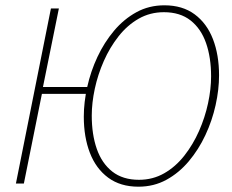

<svg xmlns="http://www.w3.org/2000/svg" viewBox="-20 -692 874 724"><path d="M40 0 172 -660H202L142 -364H328L324 -338H138L70 0ZM502 12Q434 12 388 -22Q342 -56 319 -115.5Q296 -175 296 -252Q296 -306 309 -364.5Q322 -423 347.5 -477.5Q373 -532 410 -576Q447 -620 494.5 -646Q542 -672 600 -672Q668 -672 714 -638Q760 -604 783 -544.5Q806 -485 806 -408Q806 -354 793 -295.5Q780 -237 754.5 -182.5Q729 -128 692 -84Q655 -40 607.5 -14Q560 12 502 12ZM504 -14Q556 -14 599 -38.5Q642 -63 675 -105Q708 -147 730.5 -198Q753 -249 764.5 -302.5Q776 -356 776 -404Q776 -475 757 -529.5Q738 -584 698.5 -615Q659 -646 598 -646Q546 -646 503 -621.5Q460 -597 427 -555Q394 -513 371.5 -462Q349 -411 337.5 -357.5Q326 -304 326 -256Q326 -185 345 -130.5Q364 -76 403.5 -45Q443 -14 504 -14Z"/></svg>

Font: Source Sans 3 ExtraLight
Style: Italic
Weight: 250
Italic angle: -11°
Designer: Paul D. Hunt
Foundry: Adobe
Version: Version 3.046;hotconv 1.0.118;makeotfexe 2.5.65603